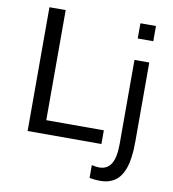

<svg xmlns="http://www.w3.org/2000/svg" viewBox="-97 -796 981 1086"><g transform="rotate(10 393.5 -252.5)"><path d="M621.1 -623.5V-710.9H710.4V-623.5ZM551.8 206.5Q520.5 206.5 489.7 200.7V127Q515.1 132.8 532.7 132.8Q578.6 132.8 601.3 96.2Q624 59.6 624 -17.6V-501H709V-50.8Q709 -23.4 707.8 -0.7Q706.5 22 702.6 49.3Q698.7 76.7 692.1 98.1Q685.5 119.6 673.6 140.6Q661.6 161.6 645.5 175.5Q629.4 189.5 605.5 198Q581.5 206.5 551.8 206.5ZM98.6 0V-710.9H191.9V-78.6H522.5V0Z"/></g></svg>

Font: Muli
Style: Regular
Weight: 400
Designer: Vernon Adams
Foundry: newtypography
Version: Version 2; ttfautohint (v1.00rc1.6-4cba) -l 8 -r 50 -G 200 -